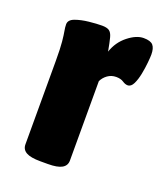

<svg xmlns="http://www.w3.org/2000/svg" viewBox="-106 -603 577 677"><g transform="rotate(20 183.0 -264.5)"><path d="M124 2Q87 2 70.5 -7.5Q54 -17 54 -36V-349Q54 -396 51.5 -421Q49 -446 46.5 -459Q44 -472 44 -483Q44 -500 66 -508Q88 -516 116.5 -519Q145 -522 165 -522Q183 -522 192 -516Q201 -510 205.5 -493Q210 -476 216 -443Q229 -482 260 -506.5Q291 -531 318 -531Q344 -531 353.5 -520Q363 -509 363 -485Q363 -476 361 -455Q359 -434 354.5 -411Q350 -388 342 -371.5Q334 -355 321 -355Q312 -355 301.5 -362Q291 -369 274 -369Q256 -369 242 -359Q228 -349 221 -334V-36Q221 -17 204.5 -7.5Q188 2 152 2Z"/></g></svg>

Font: Asap ExtraBold
Style: Regular
Weight: 800
Designer: Pablo Cosgaya
Foundry: Omnibus-Type
Version: Version 3.001; ttfautohint (v1.8.4.7-5d5b)